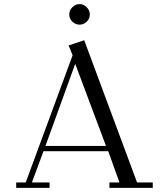

<svg xmlns="http://www.w3.org/2000/svg" viewBox="-20 -906 777 926"><path d="M58.1 0V-25.9H104L330.1 -639.2L311 -687L386.2 -711.9L641.1 -25.9H716.8V0H507.8V-25.9H556.2L502 -176.8H189.9L133.8 -25.9H219.2V0ZM199.2 -202.1H491.2L342.8 -598.1ZM328.9 -801.5Q314 -815.9 314 -835.9Q314 -856 328.9 -871.1Q343.8 -886.2 363.8 -886.2Q383.8 -886.2 398.4 -871.1Q413.1 -856 413.1 -835.9Q413.1 -815.9 398.4 -801.5Q383.8 -787.1 363.8 -787.1Q343.8 -787.1 328.9 -801.5Z"/></svg>

Font: Dehuti
Style: Book
Weight: 400
Version: Version 1.2